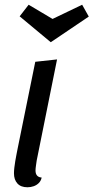

<svg xmlns="http://www.w3.org/2000/svg" viewBox="-20 -771 395 811"><path d="M96 20Q68 20 53.5 4Q39 -12 39 -39Q39 -49 40.5 -62.5Q42 -76 44.5 -90.5Q47 -105 49.5 -118Q52 -131 54 -141L129 -510L221 -520L135 -93Q134 -85 132 -72Q130 -59 130 -51Q130 -37 136.5 -29.5Q143 -22 156 -21Q153 -7 144 2Q135 11 122.5 15.5Q110 20 96 20ZM194 -593 63 -702 101 -751 202 -691 327 -751 355 -701 195 -593Z"/></svg>

Font: Sansita Swashed Light Light
Style: Regular
Weight: 300
Version: Version 1.003